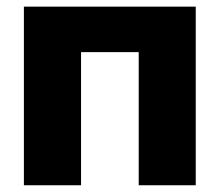

<svg xmlns="http://www.w3.org/2000/svg" viewBox="-20 -549 651 569"><path d="M560.1 -529.3V0H391.1V-394.5H220.2V0H50.8V-529.3Z"/></svg>

Font: Inter 24pt ExtraBold
Style: Regular
Weight: 800
Designer: Rasmus Andersson
Foundry: rsms
Version: Version 4.001;git-66647c0bb